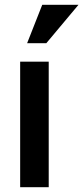

<svg xmlns="http://www.w3.org/2000/svg" viewBox="-20 -780 347 800"><path d="M64 0V-523H183V0ZM173 -600H93L156 -760H307Z"/></svg>

Font: Rising Sun SemiBold
Style: Regular
Weight: 600
Designer: Matt McInerney, Pablo Impallari, Rodrigo Fuenzalida (Raleway font), Stephen Hutchings (Greek), Cristiano Sobral (main ch
Foundry: The Rising Sun Project Authors
Version: Version 4.327; ttfautohint (v1.8.4.7-5d5b-dirty)